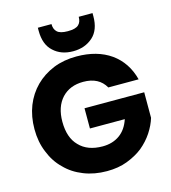

<svg xmlns="http://www.w3.org/2000/svg" viewBox="-133 -1044 1029 1156"><g transform="rotate(-15 381.0 -466.0)"><path d="M390.1 -710Q518.6 -710 604 -649.9Q688.5 -589.4 716.8 -480H527.8Q487.3 -551.8 390.1 -551.8Q306.6 -551.8 256.8 -499Q207 -444.8 207 -352.1Q207 -252 258.8 -200.2Q310.1 -146 403.8 -146Q466.8 -146 511.2 -178.2Q554.2 -209.5 574.2 -270H356.9V-396H729V-236.8Q715.8 -192.9 687 -148.9Q658.2 -105.5 616.2 -70.8Q575.7 -38.6 517.1 -16.1Q461.9 4.9 391.1 4.9Q312 4.9 247.1 -21Q179.7 -47.4 133.8 -95.2Q86.4 -140.6 60.1 -208Q33.2 -272 33.2 -352.1Q33.2 -430.7 59.1 -497.1Q85 -562 132.8 -609.9Q179.7 -656.7 246.1 -684.1Q311 -710 390.1 -710ZM210.9 -918V-937H295.9Q295.9 -904.8 314 -888.2Q332 -870.1 380.9 -870.1Q430.2 -870.1 448.2 -888.2Q465.8 -904.3 465.8 -937H551.8V-917Q551.8 -832 503.9 -789.1Q454.6 -745.1 380.9 -745.1Q305.7 -745.1 258.8 -789.1Q210.9 -832 210.9 -918Z"/></g></svg>

Font: PoppinsZ
Style: Bold
Weight: 700
Designer: Ninad Kale (Devanagari), Jonny Pinhorn (Latin)
Foundry: Indian Type Foundry
Version: Version 3.002;FEAKit 1.0